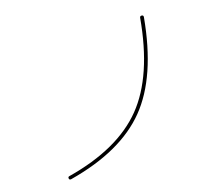

<svg xmlns="http://www.w3.org/2000/svg" viewBox="-105 -881 1211 1039"><g transform="rotate(-15 500.0 -361.5)"><path d="M170.9 16.6Q161.1 18.6 159.2 9.8Q157.2 0 166 -2Q456.1 -76.2 592.8 -244.1Q729.5 -412.1 757.8 -731.4Q758.8 -740.2 768.6 -740.2Q779.3 -740.2 778.3 -728.5Q748 -402.3 607.9 -231Q467.8 -59.6 170.9 16.6Z"/></g></svg>

Font: Rounded Mgen+ 1m thin
Style: Regular
Weight: 100
Designer: [Source Han Sans]
Ryoko NISHIZUKA  (kana & ideographs); Paul D. Hunt (Latin, Greek & Cyrillic); Wenlong ZHANG  (bopomofo
Version: Version 1.059.20150602